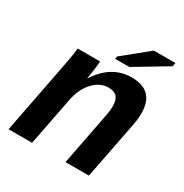

<svg xmlns="http://www.w3.org/2000/svg" viewBox="-165 -842 930 971"><g transform="rotate(30 300.0 -356.0)"><path d="M351.1 0 409.7 -302.2Q417 -338.4 417 -364.3Q417 -400.9 401.4 -418.2Q385.7 -435.5 352.1 -435.5Q302.7 -435.5 263.9 -393.8Q225.1 -352.1 210.9 -283.2L155.8 0H18.6L98.1 -410.2Q114.3 -491.2 117.2 -528.3H248Q248 -520.5 243.7 -485.1Q239.3 -449.7 234.4 -423.3H236.3Q311 -538.6 428.2 -538.6Q560.5 -538.6 560.5 -405.3Q560.5 -373.5 553.2 -335.4L487.8 0ZM307.1 -578.1 310.1 -593.3 456.1 -711.9H582L578.1 -690.9L390.1 -578.1Z"/></g></svg>

Font: Cousine
Style: Bold Italic
Weight: 700
Italic angle: -12°
Monospace: yes
Designer: Steve Matteson
Foundry: Ascender Corporation
Version: Version 1.20